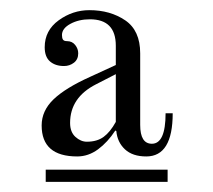

<svg xmlns="http://www.w3.org/2000/svg" viewBox="-20 -720 420 378"><path d="M70 -386H310V-362H70ZM118 -478Q118 -460 128.5 -450.5Q139 -441 151 -441Q171 -441 184 -450.5Q197 -460 208 -480V-574L169 -554Q118 -528 118 -478ZM62 -473Q62 -502 85.5 -524.5Q109 -547 158 -569L208 -592V-630Q208 -682 157 -682Q135 -682 118.5 -673Q102 -664 102 -651Q102 -645 104 -642Q106 -639 112 -639Q122 -639 128 -631.5Q134 -624 134 -615Q134 -603 125.5 -596.5Q117 -590 106 -590Q89 -590 78.5 -599Q68 -608 68 -627Q68 -660 95.5 -680Q123 -700 156 -700Q197 -700 226.5 -680Q256 -660 256 -615V-474Q256 -437 279 -437Q306 -437 306 -497H320Q320 -412 268 -412Q241 -412 226 -426Q211 -440 209 -462L207 -463Q192 -440 173 -426Q154 -412 132 -412Q62 -412 62 -473Z"/></svg>

Font: Old Standard TT
Style: Regular
Weight: 400
Designer: Alexey Kryukov <alexios@thessalonica.org.ru>
Version: Version 2.2